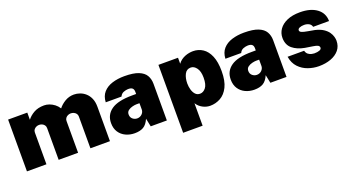

<svg xmlns="http://www.w3.org/2000/svg" viewBox="-46 -1084 3318 1801"><g transform="rotate(-20 1613.0 -183.0)"><path d="M50 0V-517H241.5V-445.5Q267 -479.5 309 -503.2Q351 -527 411.5 -527Q436.5 -527 462.8 -517.8Q489 -508.5 512.8 -490.5Q536.5 -472.5 553.5 -445.5Q579 -478.5 619.5 -502.8Q660 -527 709 -527Q739 -527 769 -516.2Q799 -505.5 823.8 -483.2Q848.5 -461 863.5 -426.5Q878.5 -392 878.5 -344V0H683.5V-317.5Q683.5 -334.5 674.2 -346.5Q665 -358.5 650.8 -364.8Q636.5 -371 621.5 -371Q607 -371 593 -364.8Q579 -358.5 569.8 -346.5Q560.5 -334.5 560.5 -317.5V0H366.5V-317.5Q366.5 -334.5 357.5 -346.5Q348.5 -358.5 334.5 -364.8Q320.5 -371 305.5 -371Q291 -371 277 -364.8Q263 -358.5 253.8 -346.5Q244.5 -334.5 244.5 -317.5V0Z M1124.5 10Q1076 10 1035.2 -9Q994.5 -28 970.2 -64.8Q946 -101.5 946 -155Q946 -239 1012.8 -285.5Q1079.5 -332 1220.5 -332H1260.5V-354Q1260.5 -379 1246.8 -390.5Q1233 -402 1203.5 -401Q1183.5 -400.5 1159.5 -391.5Q1135.5 -382.5 1123.5 -356H966Q969 -417 1002.5 -454.8Q1036 -492.5 1091 -509.8Q1146 -527 1212.5 -527Q1302.5 -527 1353.5 -506.5Q1404.5 -486 1425.5 -449.8Q1446.5 -413.5 1446.5 -366V0H1285.5L1268.5 -82Q1245.5 -29.5 1211.5 -9.8Q1177.5 10 1124.5 10ZM1193 -113Q1207 -113 1219.2 -118Q1231.5 -123 1240.5 -131.8Q1249.5 -140.5 1254.8 -151.5Q1260 -162.5 1260.5 -175V-240H1229.5Q1214 -240 1190 -234.2Q1166 -228.5 1147.2 -214.5Q1128.5 -200.5 1128.5 -175Q1128.5 -146 1148.2 -129.5Q1168 -113 1193 -113Z M1550.5 161V-517H1746V-457Q1760.5 -477 1779.2 -490.5Q1798 -504 1818.5 -512Q1839 -520 1859.5 -523.5Q1880 -527 1898 -527Q1952 -527 1995 -498.5Q2038 -470 2063 -410.8Q2088 -351.5 2088 -260Q2088 -161.5 2058.2 -102.2Q2028.5 -43 1980.2 -16.5Q1932 10 1877 10Q1861 10 1843.2 6Q1825.5 2 1807.8 -6.8Q1790 -15.5 1774 -29.2Q1758 -43 1745 -63V161ZM1826 -129Q1858.5 -129 1883.2 -159.8Q1908 -190.5 1908 -260Q1908 -323 1883.2 -356.5Q1858.5 -390 1826 -390Q1783.5 -390 1764.2 -351.2Q1745 -312.5 1745 -260Q1745 -228.5 1753.5 -198.2Q1762 -168 1779.8 -148.5Q1797.5 -129 1826 -129Z M2319 10Q2270.5 10 2229.8 -9Q2189 -28 2164.8 -64.8Q2140.5 -101.5 2140.5 -155Q2140.5 -239 2207.2 -285.5Q2274 -332 2415 -332H2455V-354Q2455 -379 2441.2 -390.5Q2427.5 -402 2398 -401Q2378 -400.5 2354 -391.5Q2330 -382.5 2318 -356H2160.5Q2163.5 -417 2197 -454.8Q2230.5 -492.5 2285.5 -509.8Q2340.5 -527 2407 -527Q2497 -527 2548 -506.5Q2599 -486 2620 -449.8Q2641 -413.5 2641 -366V0H2480L2463 -82Q2440 -29.5 2406 -9.8Q2372 10 2319 10ZM2387.5 -113Q2401.5 -113 2413.8 -118Q2426 -123 2435 -131.8Q2444 -140.5 2449.2 -151.5Q2454.5 -162.5 2455 -175V-240H2424Q2408.5 -240 2384.5 -234.2Q2360.5 -228.5 2341.8 -214.5Q2323 -200.5 2323 -175Q2323 -146 2342.8 -129.5Q2362.5 -113 2387.5 -113Z M2963 10Q2909 10 2856 -8.5Q2803 -27 2764.5 -67.5Q2726 -108 2715 -174H2880Q2886.5 -149 2903 -137Q2919.5 -125 2936.5 -121.5Q2953.5 -118 2962 -118Q2994.5 -118 3014.5 -125.8Q3034.5 -133.5 3034.5 -149Q3034.5 -163.5 3021 -171.8Q3007.5 -180 2972.5 -185L2896 -197Q2822 -210.5 2776.5 -248Q2731 -285.5 2730 -355Q2729.5 -403 2756.8 -442Q2784 -481 2836.8 -504Q2889.5 -527 2965 -527Q3071 -527 3133 -481Q3195 -435 3195 -356H3036.5Q3031 -379.5 3010 -390.8Q2989 -402 2962.5 -402Q2935.5 -402 2916.8 -394Q2898 -386 2898 -371Q2898 -357.5 2916 -349.2Q2934 -341 2975.5 -334L3042 -322Q3092 -310 3122.8 -289.5Q3153.5 -269 3169.8 -245.2Q3186 -221.5 3192 -198.8Q3198 -176 3198 -160Q3198 -104.5 3166.8 -66.8Q3135.5 -29 3082.2 -9.5Q3029 10 2963 10Z"/></g></svg>

Font: Public Sans Black
Style: Regular
Weight: 900
Designer: The Public Sans Project Authors: Dan O. Williams and USWDS (Libre Franklin designed by Pablo Impallari and Rodrigo Fuenz
Version: Version 1.007